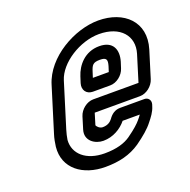

<svg xmlns="http://www.w3.org/2000/svg" viewBox="-102 -607 730 737"><g transform="rotate(-20 263.5 -238.0)"><path d="M191 -182 176 -133C163 -90 202 -66 235 -66C275 -66 309 -87 330 -113H400C396 -107 392 -102 386 -95C377 -84 360 -68 329 -46C306 -30 273 -19 223 -19C148 -19 102 -60 106 -116C108 -129 111 -142 115 -155L171 -336C191 -401 280 -457 358 -457C445 -457 490 -403 470 -336L437 -229H252C226 -229 199 -208 191 -182ZM486 -226 520 -336C551 -439 478 -507 373 -507C277 -507 152 -439 121 -336L65 -155C60 -140 57 -122 55 -107C46 -20 117 31 208 31C264 31 310 20 351 -8C383 -31 407 -51 423 -72C436 -88 450 -106 456 -127L458 -133C463 -149 453 -163 437 -163H338C316 -163 301 -151 290 -135C283 -126 272 -116 250 -116C237 -116 226 -129 226 -133L240 -179H425C451 -179 478 -200 486 -226ZM261 -257H332C358 -257 385 -278 393 -304L401 -329C414 -373 400 -413 343 -413C284 -413 249 -370 236 -329L228 -304C220 -278 235 -257 261 -257ZM328 -363C355 -363 358 -353 351 -329L344 -307H279L286 -329C294 -354 299 -363 328 -363Z"/></g></svg>

Font: DIN Rundschrift
Style: BreitKontKu
Weight: 400
Width: 7
Version: Version 1.027